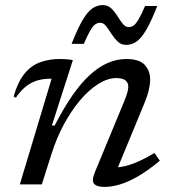

<svg xmlns="http://www.w3.org/2000/svg" viewBox="-20 -725 674 755"><path d="M42.5 -341 33.5 -345Q50 -403 76.2 -435.2Q102.5 -467.5 138 -480.2Q173.5 -493 216 -493Q224.5 -493 232.8 -492.5Q241 -492 249.5 -491.2Q258 -490.5 266.5 -488.5L184 -231.5H195Q230 -299.5 264.2 -349Q298.5 -398.5 333.2 -430.2Q368 -462 403.8 -477.5Q439.5 -493 477.5 -493Q527 -493 548.8 -470Q570.5 -447 570.5 -412Q570.5 -393.5 564.5 -368.5Q558.5 -343.5 542 -305L432.5 -40L426 -67Q447.5 -66 472.5 -72Q497.5 -78 526.5 -91Q555.5 -104 587.5 -123.5L608.5 -93Q560.5 -53 520.8 -30.5Q481 -8 449.2 1Q417.5 10 391.5 10Q359.5 10 349.5 -3Q339.5 -16 354 -50L468 -325.5Q477 -347.5 480.8 -361.2Q484.5 -375 484.5 -384.5Q484.5 -400 473.2 -409Q462 -418 437.5 -418Q403.5 -418 366.8 -395Q330 -372 295.2 -331Q260.5 -290 231.2 -235.8Q202 -181.5 182.5 -119.5L144.5 0H58L183 -415.5Q182 -415.5 180.5 -415.5Q179 -415.5 177.5 -415.5Q150 -415.5 126.5 -408.5Q103 -401.5 82.2 -385.2Q61.5 -369 42.5 -341ZM598.5 -701.5Q575 -642 555.8 -608.8Q536.5 -575.5 517.5 -562Q498.5 -548.5 476 -548.5Q456 -548.5 442.5 -561.8Q429 -575 418.2 -592Q407.5 -609 397.2 -622.2Q387 -635.5 374 -635.5Q364 -635.5 355 -629.5Q346 -623.5 335.5 -605.8Q325 -588 309.5 -552.5H261.5Q285 -612 304.2 -645Q323.5 -678 342.5 -691.5Q361.5 -705 384 -705Q404 -705 417.5 -692Q431 -679 441.8 -661.8Q452.5 -644.5 462.8 -631.5Q473 -618.5 486 -618.5Q496 -618.5 505 -624.5Q514 -630.5 524.5 -648.2Q535 -666 550.5 -701.5Z"/></svg>

Font: Newsreader 10pt
Style: Italic
Weight: 400
Italic angle: -17°
Version: Version 1.003